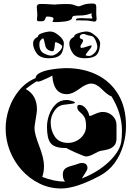

<svg xmlns="http://www.w3.org/2000/svg" viewBox="-20 -1058 748 1091"><path d="M328 13Q261 13 203.5 -15.5Q146 -44 103 -92Q60 -140 36 -201Q12 -262 12 -327Q12 -385 31.5 -442Q51 -499 89 -545Q127 -591 182 -614Q183 -631 204 -642.5Q225 -654 254.5 -660Q284 -666 312 -668.5Q340 -671 353 -671Q455 -671 532 -632.5Q609 -594 652.5 -520.5Q696 -447 696 -342Q696 -286 680 -231.5Q664 -177 631.5 -132Q599 -87 547 -59Q412 13 328 13ZM350 -26Q337 -40 337 -65Q337 -87 347.5 -97Q358 -107 374.5 -112Q391 -117 408 -122Q410 -123 414.5 -124Q419 -125 426 -128Q435 -132 444 -132Q477 -132 477 -103Q477 -93 464 -74Q456 -62 451.5 -54.5Q447 -47 445 -44Q476 -55 512.5 -75.5Q549 -96 582.5 -124Q616 -152 639.5 -185Q663 -218 669 -252Q671 -266 672 -282Q673 -298 673 -315Q673 -413 614 -510Q594 -516 558 -552Q527 -583 498 -583Q470 -583 431 -553Q391 -523 360 -523Q284 -523 277 -629Q274 -626 256.5 -617.5Q239 -609 221 -601.5Q203 -594 197 -594Q194 -594 188 -596Q177 -589 161.5 -578.5Q146 -568 126 -552Q190 -518 190 -436Q190 -426 186.5 -404Q183 -382 179.5 -360.5Q176 -339 176 -330Q176 -297 203 -228Q230 -158 230 -115Q230 -79 220 -53Q286 -26 350 -26ZM468 -169Q464 -169 448 -175Q432 -181 412 -190Q392 -199 376.5 -206.5Q361 -214 358 -217H350Q287 -217 266 -247Q247 -273 247 -338Q247 -371 259.5 -406Q272 -441 297 -465.5Q322 -490 360 -490Q366 -490 377 -487.5Q388 -485 397 -481.5Q406 -478 406 -474Q406 -469 345 -463Q311 -460 289.5 -428.5Q268 -397 268 -362Q268 -316 292 -281Q316 -246 367 -246Q393 -246 416.5 -258.5Q440 -271 454.5 -292.5Q469 -314 469 -339Q469 -371 462 -387.5Q455 -404 432 -423Q419 -435 419 -450Q419 -462 431 -462Q451 -462 467.5 -442Q484 -422 487 -400H496Q498 -400 509 -405.5Q520 -411 535.5 -416.5Q551 -422 563 -422Q596 -422 619 -400.5Q642 -379 642 -347V-272Q642 -245 629 -230.5Q616 -216 596 -210Q576 -204 553 -201Q545 -200 530.5 -192Q516 -184 499.5 -176.5Q483 -169 468 -169ZM463 -727Q413 -727 393 -757Q374 -785 374 -811Q374 -836 401 -849Q401 -859 415 -865.5Q429 -872 445.5 -875.5Q462 -879 469 -879Q489 -879 505 -868Q551 -837 549 -808Q546 -761 526.5 -744Q507 -727 463 -727ZM257 -727Q207 -727 187 -757Q168 -785 168 -811Q168 -836 195 -849Q195 -859 209 -865.5Q223 -872 239.5 -875.5Q256 -879 263 -879Q283 -879 299 -868Q345 -837 343 -808Q340 -761 320.5 -744Q301 -727 257 -727ZM485 -740Q494 -740 501 -744Q538 -768 532 -801Q526 -828 516 -841Q513 -846 509 -849Q505 -852 501 -853Q494 -855 485 -856.5Q476 -858 466 -862Q462 -865 455 -865Q442 -865 436 -857Q433 -851 433 -848Q433 -839 443 -836.5Q453 -834 452 -826Q451 -819 444 -809.5Q437 -800 437 -793Q437 -786 444 -786Q453 -786 466.5 -791Q480 -796 491 -799Q502 -802 501 -796Q498 -786 484 -770.5Q470 -755 466 -744Q475 -740 485 -740ZM272 -742Q283 -742 291 -747Q305 -753 320 -769Q335 -785 333 -797Q331 -801 321 -807.5Q311 -814 301.5 -817Q292 -820 292 -812Q292 -802 289 -784.5Q286 -767 280 -767Q259 -767 245 -782Q238 -790 234.5 -811Q231 -832 225 -841Q206 -831 204 -813Q201 -768 231 -754Q255 -742 272 -742ZM280 -933Q278 -933 278 -934Q278 -935 281 -941Q284 -947 284 -951Q284 -964 246 -964Q241 -964 237 -951.5Q233 -939 224 -938Q219 -937 214.5 -937Q210 -937 205 -937Q198 -937 195 -938Q191 -939 190 -945V-948Q190 -954 191 -961.5Q192 -969 192 -971Q192 -974 191.5 -983.5Q191 -993 190 -1003.5Q189 -1014 189 -1018Q189 -1032 203 -1035Q210 -1036 240 -1035L289 -1032Q291 -1032 309 -1033.5Q327 -1035 361 -1035Q384 -1035 393 -1032Q405 -1028 414 -1025Q423 -1022 428 -1022Q432 -1022 452 -1030Q472 -1038 507 -1038Q528 -1038 527 -1019V-977Q527 -974 528 -964Q529 -954 529 -949Q527 -932 511 -936Q501 -938 494.5 -938.5Q488 -939 486 -940Q477 -942 465 -941.5Q453 -941 437 -942Q430 -944 422 -942Q411 -942 411 -944Q413 -946 412.5 -948.5Q412 -951 419 -953Q426 -955 447 -955Q451 -955 463.5 -954Q476 -953 498 -953Q505 -953 505 -955Q505 -957 503 -961.5Q501 -966 500 -969Q500 -970 500 -973.5Q500 -977 501 -983Q468 -970 437 -970Q414 -970 402.5 -968Q391 -966 390 -958Q389 -942 350 -936Q334 -934 316.5 -933Q299 -932 280 -933Z"/></svg>

Font: Moo Lah Lah
Style: Regular
Weight: 400
Designer: Robert E. Leuschke
Foundry: Robert E. Leuschke
Version: Version 1.010; ttfautohint (v1.8.3)